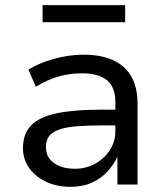

<svg xmlns="http://www.w3.org/2000/svg" viewBox="-20 -715 641 744"><path d="M254 9Q201 9 159 -10.5Q117 -30 93 -64Q69 -98 69 -140Q69 -197 101 -229.5Q133 -262 199.5 -276Q266 -290 370 -290H441V-229H374Q316 -229 275 -225.5Q234 -222 208 -212.5Q182 -203 170 -187Q158 -171 158 -145Q158 -105 189.5 -83Q221 -61 270 -61Q313 -61 348.5 -80.5Q384 -100 405.5 -133Q427 -166 427 -206V-319Q427 -378 394 -404.5Q361 -431 296 -431Q252 -431 208.5 -419Q165 -407 119 -379L90 -445Q121 -464 156 -476.5Q191 -489 229 -496Q267 -503 305 -503Q369 -503 415.5 -483Q462 -463 487.5 -421Q513 -379 513 -311V0H435V-108Q421 -77 396 -50Q371 -23 335.5 -7Q300 9 254 9ZM145 -629V-695H465V-629Z"/></svg>

Font: Nunito Sans 8pt
Style: Regular
Weight: 400
Version: Version 3.101;gftools[0.9.27]